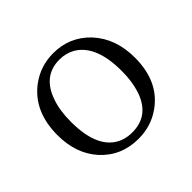

<svg xmlns="http://www.w3.org/2000/svg" viewBox="-133 -687 860 860"><g transform="rotate(-45 297.0 -257.0)"><path d="M296.9 13.7Q187.5 13.7 117.2 -63.5Q50.8 -137.7 50.8 -254.9Q50.8 -404.3 151.4 -480.5Q215.8 -528.3 296.9 -528.3Q400.4 -528.3 470.7 -454.1Q542 -377 542 -254.9Q542 -104.5 439.5 -31.2Q377 13.7 296.9 13.7ZM296.9 -26.4Q406.2 -26.4 442.4 -140.6Q458 -190.4 458 -254.9Q458 -418 370.1 -469.7Q336.9 -488.3 296.9 -488.3Q192.4 -488.3 154.3 -377.9Q135.7 -326.2 135.7 -254.9Q135.7 -79.1 237.3 -37.1Q264.6 -26.4 296.9 -26.4Z"/></g></svg>

Font: GenYoMin JP Regular
Style: Regular
Weight: 400
Version: Version 1.001;PS 1;hotconv 16.6.51;makeotf.lib2.5.65220 DEVE